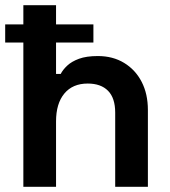

<svg xmlns="http://www.w3.org/2000/svg" viewBox="-20 -720 656 740"><path d="M70 0V-700H196V-435H214Q222 -451 239 -467Q256 -483 284.5 -493.5Q313 -504 357 -504Q415 -504 458.5 -477.5Q502 -451 526 -404.5Q550 -358 550 -296V0H424V-286Q424 -342 396.5 -370Q369 -398 318 -398Q260 -398 228 -359.5Q196 -321 196 -252V0ZM0 -556V-626H340V-556Z"/></svg>

Font: Space Grotesk
Style: Bold
Weight: 700
Designer: Florian Karsten
Foundry: Florian Karsten
Version: Version 2.000